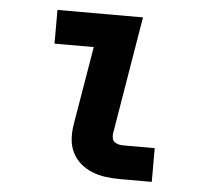

<svg xmlns="http://www.w3.org/2000/svg" viewBox="-44 -577 687 624"><g transform="rotate(5 300.0 -265.0)"><path d="M369 0Q346 0 322.5 -3Q299 -6 278 -14.5Q257 -23 240 -37.5Q223 -52 213 -72.5Q203 -93 201.5 -116.5Q200 -140 204 -164L247 -420H119V-530H398L334 -146Q333 -138 334.5 -130.5Q336 -123 341.5 -118.5Q347 -114 354.5 -112Q362 -110 369 -110H473V0Z"/></g></svg>

Font: Iosevka Curly XBdEx
Style: Italic
Weight: 800
Width: 7
Italic angle: -9°
Monospace: yes
Designer: Belleve Invis
Foundry: Belleve Invis
Version: Version 11.1.0; ttfautohint (v1.8.3)